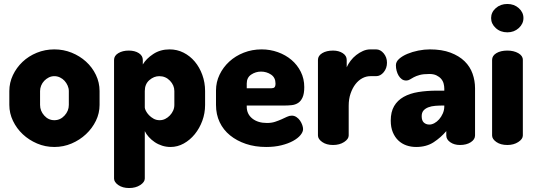

<svg xmlns="http://www.w3.org/2000/svg" viewBox="-20 -731 2700 968"><path d="M254 -482Q300 -482 341 -465.5Q382 -449 413.5 -420.5Q445 -392 463.5 -353.5Q482 -315 482 -272V-202Q482 -160 463.5 -122Q445 -84 413.5 -54.5Q382 -25 341 -7.5Q300 10 254 10Q208 10 167 -7.5Q126 -25 95 -54Q64 -83 45.5 -121.5Q27 -160 27 -202V-272Q27 -314 45 -352Q63 -390 93.5 -419Q124 -448 165.5 -465Q207 -482 254 -482ZM327 -272Q327 -286 321 -299.5Q315 -313 305.5 -323.5Q296 -334 282.5 -340.5Q269 -347 254 -347Q239 -347 226 -340.5Q213 -334 203 -323.5Q193 -313 187.5 -299.5Q182 -286 182 -272V-202Q182 -172 203 -148.5Q224 -125 254 -125Q284 -125 305.5 -148.5Q327 -172 327 -202Z M629 -476Q660 -476 680 -463Q700 -450 700 -429V-406Q717 -435 752.5 -458.5Q788 -482 835 -482Q873 -482 905.5 -465.5Q938 -449 962 -420.5Q986 -392 1000 -353.5Q1014 -315 1014 -272V-202Q1014 -160 1000 -122Q986 -84 962 -54.5Q938 -25 906.5 -7.5Q875 10 840 10Q818 10 797.5 3.5Q777 -3 760 -14.5Q743 -26 730 -40.5Q717 -55 710 -70V169Q710 187 687 202Q664 217 631 217Q598 217 576.5 202Q555 187 555 169V-429Q555 -450 576.5 -463Q598 -476 629 -476ZM859 -272Q859 -301 837 -324Q815 -347 783 -347Q756 -347 733 -327Q710 -307 710 -272V-189Q710 -183 715.5 -172Q721 -161 731 -150.5Q741 -140 754.5 -132.5Q768 -125 785 -125Q800 -125 813 -131.5Q826 -138 836.5 -149Q847 -160 853 -173.5Q859 -187 859 -202Z M1299 -482Q1342 -482 1381 -468Q1420 -454 1449.5 -429Q1479 -404 1496.5 -369Q1514 -334 1514 -292Q1514 -259 1505.5 -240Q1497 -221 1483 -212Q1469 -203 1451.5 -201Q1434 -199 1417 -199H1224V-193Q1224 -156 1252 -133.5Q1280 -111 1326 -111Q1349 -111 1367 -117Q1385 -123 1399.5 -129.5Q1414 -136 1426.5 -142Q1439 -148 1451 -148Q1464 -148 1475 -140.5Q1486 -133 1493 -122.5Q1500 -112 1504 -100.5Q1508 -89 1508 -80Q1508 -66 1495 -50Q1482 -34 1457.5 -20.5Q1433 -7 1398.5 1.5Q1364 10 1322 10Q1266 10 1220 -5.5Q1174 -21 1140 -48.5Q1106 -76 1087.5 -115Q1069 -154 1069 -202V-275Q1069 -317 1087 -354.5Q1105 -392 1136 -420.5Q1167 -449 1209 -465.5Q1251 -482 1299 -482ZM1348 -286Q1359 -286 1364 -291Q1369 -296 1369 -310Q1369 -340 1346.5 -355Q1324 -370 1296 -370Q1269 -370 1246.5 -355Q1224 -340 1224 -310V-286Z M1847 -347Q1826 -347 1806.5 -336.5Q1787 -326 1772 -306.5Q1757 -287 1747.5 -259.5Q1738 -232 1738 -198V-48Q1738 -30 1715 -15Q1692 0 1659 0Q1626 0 1604.5 -15Q1583 -30 1583 -48V-429Q1583 -450 1604.5 -463Q1626 -476 1659 -476Q1688 -476 1708 -463Q1728 -450 1728 -429V-392Q1735 -408 1747.5 -424.5Q1760 -441 1776 -453.5Q1792 -466 1810 -474Q1828 -482 1847 -482H1876Q1898 -482 1914.5 -462Q1931 -442 1931 -415Q1931 -387 1914.5 -367Q1898 -347 1876 -347Z M2147 -482Q2208 -482 2251.5 -465.5Q2295 -449 2322.5 -422Q2350 -395 2362.5 -359.5Q2375 -324 2375 -286V-48Q2375 -28 2353.5 -14Q2332 0 2299 0Q2270 0 2250 -14Q2230 -28 2230 -48V-70Q2203 -38 2166.5 -14Q2130 10 2078 10Q2052 10 2029 2Q2006 -6 1988.5 -22.5Q1971 -39 1960.5 -64Q1950 -89 1950 -123Q1950 -167 1967 -196Q1984 -225 2015 -242.5Q2046 -260 2089 -267Q2132 -274 2184 -274H2220V-284Q2220 -297 2216.5 -310Q2213 -323 2204 -333.5Q2195 -344 2180.5 -351Q2166 -358 2145 -358Q2114 -358 2096 -353Q2078 -348 2066 -341.5Q2054 -335 2046 -330Q2038 -325 2028 -325Q2015 -325 2005.5 -332Q1996 -339 1989.5 -350Q1983 -361 1979.5 -374.5Q1976 -388 1976 -402Q1976 -420 1992.5 -434.5Q2009 -449 2034 -459.5Q2059 -470 2089 -476Q2119 -482 2147 -482ZM2220 -199H2216Q2195 -199 2175 -197.5Q2155 -196 2139.5 -190Q2124 -184 2115 -173.5Q2106 -163 2106 -145Q2106 -123 2117 -113Q2128 -103 2145 -103Q2157 -103 2170 -110Q2183 -117 2194 -129.5Q2205 -142 2212.5 -159Q2220 -176 2220 -195Z M2538 -476Q2570 -476 2593 -463Q2616 -450 2616 -429V-48Q2616 -30 2593 -15Q2570 0 2538 0Q2504 0 2482.5 -15Q2461 -30 2461 -48V-429Q2461 -450 2482.5 -463Q2504 -476 2538 -476ZM2538 -711Q2572 -711 2595.5 -690Q2619 -669 2619 -640Q2619 -611 2595.5 -589.5Q2572 -568 2538 -568Q2503 -568 2479.5 -589.5Q2456 -611 2456 -640Q2456 -669 2479.5 -690Q2503 -711 2538 -711Z"/></svg>

Font: AkaAcidDosis
Style: ExtraBold
Weight: 800
Designer: Edgar Tolentino, Pablo Impallari, Igino Marini, Aka-Acid
Foundry: Edgar Tolentino, Pablo Impallari, Igino Marini, Aka-Acid
Version: Version 1.007